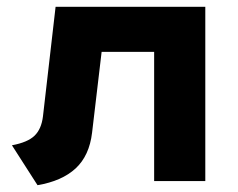

<svg xmlns="http://www.w3.org/2000/svg" viewBox="-20 -531 697 563"><path d="M90 12 15 -105Q61 -113.5 81.2 -133Q101.5 -152.5 106 -190L143 -511H582V0H432V-379H278L250 -142Q242 -74.5 201.8 -37.2Q161.5 0 90 12Z"/></svg>

Font: Overpass Black
Style: Regular
Weight: 900
Designer: Delve Withrington, Dave Bailey, Thomas Jockin
Foundry: Delve Fonts LLC
Version: Version 4.000; ttfautohint (v1.8.3)